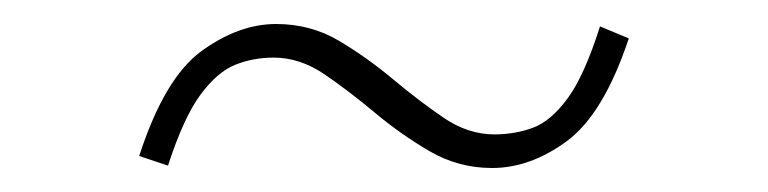

<svg xmlns="http://www.w3.org/2000/svg" viewBox="-20 -410 640 160"><path d="M390 -270Q362 -270 338 -284Q314 -298 292.5 -316Q271 -334 250.5 -348Q230 -362 208 -362Q191 -362 176 -356Q161 -350 147 -331Q133 -312 120 -272L96 -280Q117 -345 148 -367.5Q179 -390 210 -390Q239 -390 262.5 -376Q286 -362 307.5 -344Q329 -326 349.5 -312Q370 -298 392 -298Q409 -298 424 -303.5Q439 -309 453 -328Q467 -347 480 -388L504 -378Q483 -315 452.5 -292.5Q422 -270 390 -270Z"/></svg>

Font: Source Code Pro ExtraLight ExtraLight
Style: Regular
Weight: 250
Monospace: yes
Version: Version 1.018;hotconv 1.0.116;makeotfexe 2.5.65601